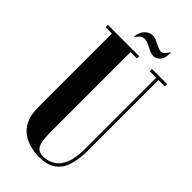

<svg xmlns="http://www.w3.org/2000/svg" viewBox="-257 -884 952 952"><g transform="rotate(45 219.0 -408.0)"><path d="M330 -821Q328 -777 312 -763Q296 -749 281 -749Q265 -749 249.5 -756.5Q234 -764 219.5 -771.5Q205 -779 190 -779Q174 -779 163.5 -769.5Q153 -760 148 -748L144 -749Q147 -782 164 -800Q181 -818 200 -819Q216 -821 232.5 -813.5Q249 -806 264.5 -798.5Q280 -791 290 -791Q303 -791 311.5 -801.5Q320 -812 327 -822ZM56 -683H11V-699H231V-683H186V-127Q186 -78 192.5 -52.5Q199 -27 213 -18.5Q227 -10 247 -10Q256 -10 275.5 -14Q295 -18 316 -34Q337 -50 351.5 -85.5Q366 -121 366 -183V-683H321V-699H427V-683H382V-184Q382 -128 368.5 -85Q355 -42 322.5 -18Q290 6 231 6Q205 6 174.5 -1Q144 -8 117 -26Q90 -44 73 -77.5Q56 -111 56 -165Z"/></g></svg>

Font: Emberly Black
Style: Regular
Weight: 900
Designer: Rajesh Rajput
Foundry: Rajesh Rajput
Version: Version 1.000